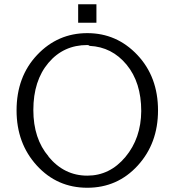

<svg xmlns="http://www.w3.org/2000/svg" viewBox="-20 -867 824 904"><path d="M348 -760V-847H434V-760ZM58 -347Q58 -506 155 -608.5Q252 -711 391 -711Q530 -711 627 -608Q724 -505 724 -347Q724 -192 628.5 -87.5Q533 17 391 17Q249 17 153.5 -87.5Q58 -192 58 -347ZM137 -349Q137 -214 209 -130H208Q282 -40 391 -40Q497 -40 570.5 -128Q644 -216 645 -344Q645 -479 576 -562.5Q507 -646 402 -651Q398 -655 391 -655Q279 -655 208 -571Q137 -487 137 -349Z"/></svg>

Font: Coval
Style: ExtraLight
Weight: 250
Foundry: Context Ltd
Version: Version 001.000